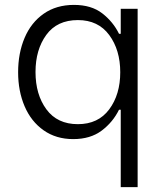

<svg xmlns="http://www.w3.org/2000/svg" viewBox="-20 -562 662 784"><path d="M54 -267Q54 -345 80.5 -407.5Q107 -470 158.5 -506Q210 -542 282 -542Q353 -542 397.5 -507.5Q442 -473 466 -424H473V-526H542V202H473V-114H466Q441 -63 395 -28.5Q349 6 279 6Q209 6 158 -30Q107 -66 80.5 -128Q54 -190 54 -267ZM471 -267Q471 -358 426 -419Q381 -480 298 -480Q213 -480 169 -419.5Q125 -359 125 -268Q125 -176 169.5 -115.5Q214 -55 298 -55Q381 -55 426 -115.5Q471 -176 471 -267Z"/></svg>

Font: Be Vietnam Light
Style: Regular
Weight: 300
Designer: Gabriel Lam
Foundry: TypeRant
Version: Version 4.000